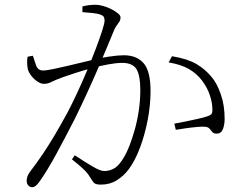

<svg xmlns="http://www.w3.org/2000/svg" viewBox="-20 -771 1040 806"><path d="M294 -119Q335 -92 368 -72.5Q401 -53 417 -53Q440 -53 460 -64.5Q480 -76 501 -112Q512 -130 523.5 -159.5Q535 -189 545.5 -226Q556 -263 562.5 -306Q569 -349 569 -394Q569 -454 553 -480.5Q537 -507 493 -507Q468 -507 433 -500.5Q398 -494 361.5 -484Q325 -474 294.5 -464Q264 -454 247 -448Q211 -435 196 -427Q181 -419 164 -419Q152 -419 137.5 -428.5Q123 -438 112 -452Q101 -466 97 -480Q95 -488 94 -504Q93 -520 96 -533L118 -537Q124 -518 131.5 -496.5Q139 -475 161 -475Q174 -475 200.5 -480.5Q227 -486 259.5 -493.5Q292 -501 324.5 -509Q357 -517 383 -523Q403 -528 438.5 -533.5Q474 -539 500 -539Q554 -539 583 -505.5Q612 -472 612 -389Q612 -330 600 -267.5Q588 -205 567.5 -150.5Q547 -96 520 -60Q499 -32 470 -14Q441 4 403 4Q380 4 373 -5Q366 -14 356 -30Q352 -37 346 -44.5Q340 -52 325.5 -65.5Q311 -79 282 -102ZM326 -720V-744Q337 -747 351 -749Q365 -751 381 -751Q395 -751 413 -746Q431 -741 447.5 -732.5Q464 -724 475 -715Q486 -706 486 -698Q486 -688 481.5 -680.5Q477 -673 471 -665.5Q465 -658 460 -647Q449 -621 432 -579.5Q415 -538 393 -487Q371 -436 346 -381.5Q321 -327 295 -274Q273 -231 253 -193Q233 -155 215 -122Q197 -89 180 -61Q163 -33 146 -9Q137 4 129.5 9.5Q122 15 114 15Q107 15 99.5 8Q92 1 92 -12Q92 -21 95 -30Q98 -39 106 -50Q135 -88 159 -123.5Q183 -159 208 -201Q233 -243 263 -298Q282 -334 303.5 -380Q325 -426 345.5 -475Q366 -524 382.5 -567.5Q399 -611 409 -642.5Q419 -674 419 -684Q419 -692 416.5 -698.5Q414 -705 403 -709Q392 -714 367.5 -716.5Q343 -719 326 -720ZM688 -509 702 -535Q768 -524 805 -502Q842 -480 869 -447Q891 -421 907 -375Q923 -329 923 -272Q923 -247 915.5 -228.5Q908 -210 890 -210Q877 -210 871.5 -216.5Q866 -223 860 -230.5Q854 -238 840 -239Q830 -240 807 -238Q784 -236 759.5 -232.5Q735 -229 718 -226L712 -252Q729 -255 756.5 -260.5Q784 -266 810.5 -272Q837 -278 851 -283Q867 -288 870 -296.5Q873 -305 871 -324Q870 -343 860.5 -372.5Q851 -402 828 -433Q806 -462 773.5 -481Q741 -500 688 -509Z"/></svg>

Font: Early Summer Mincho VF
Style: Regular
Weight: 250
Designer: GuiWonder
Version: Version 1.002